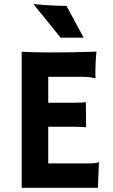

<svg xmlns="http://www.w3.org/2000/svg" viewBox="-20 -901 541 921"><path d="M410.6 -117.2Q440.9 -117.2 452.6 -123L454.6 -122.6L449.7 0H84V-652.8Q97.2 -651.9 113.3 -651.4L147.5 -650.4Q181.6 -649.4 221.7 -649.4Q333.5 -649.4 442.9 -653.3Q437.5 -610.4 437.5 -538.6Q437.5 -530.8 438.5 -526.9L437.5 -525.4Q412.1 -532.7 365.2 -532.7H211.4V-408.2H327.1Q380.9 -408.2 391.6 -411.1L393.1 -290.5Q369.6 -293 332.5 -293H211.4V-117.2ZM142.6 -881.3Q225.6 -873 298.8 -873L381.3 -720.2H271L143.1 -877.9Z"/></svg>

Font: HammersmithOne
Style: Regular
Weight: 400
Designer: Nicole Fally
Foundry: Nicole Fally
Version: Version 1.003